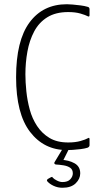

<svg xmlns="http://www.w3.org/2000/svg" viewBox="-20 -700 480 907"><path d="M403 -14Q403 -6 393 -2Q380 2 360.5 4.5Q341 7 323.5 8Q306 9 296 9Q188 9 122 -77Q56 -163 56 -335Q56 -508 119.5 -594Q183 -680 296 -680Q306 -680 323.5 -678.5Q341 -677 360.5 -674.5Q380 -672 393 -668Q399 -667 401 -663.5Q403 -660 403 -657V-629Q403 -619 395 -623Q384 -629 360 -636Q336 -643 302 -643Q243 -643 203.5 -618.5Q164 -594 141.5 -551.5Q119 -509 109.5 -456.5Q100 -404 100 -349Q100 -312 104.5 -268.5Q109 -225 120.5 -182.5Q132 -140 155 -105Q178 -70 213.5 -48.5Q249 -27 302 -27Q336 -27 360.5 -34Q385 -41 395 -47Q400 -50 401.5 -48Q403 -46 403 -41ZM359 119Q359 145 337.5 166Q316 187 275 187Q253 187 233.5 178Q214 169 203 156Q201 153 202 150.5Q203 148 205 146L221 137Q226 135 226.5 135.5Q227 136 229 139Q235 146 249 153Q263 160 275 160Q300 160 312 147Q324 134 324 119Q324 101 311.5 92.5Q299 84 280 81Q261 78 243 77Q239 76 237 72.5Q235 69 239 64L275 4Q277 0 280 -0.5Q283 -1 285 -1H301Q309 -1 305 5L274 67L268 55Q304 56 331.5 71Q359 86 359 119Z"/></svg>

Font: Glory ExtraLight
Style: Regular
Weight: 250
Version: Version 1.011